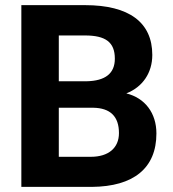

<svg xmlns="http://www.w3.org/2000/svg" viewBox="-20 -731 678 751"><path d="M339.8 0C501.5 -1.5 591.8 -72.3 591.8 -209C591.8 -289.1 546.9 -347.7 474.1 -365.7C538.1 -390.6 575.7 -446.3 575.7 -516.1C575.7 -643.6 484.9 -710.9 312.5 -710.9H63.5V0ZM344.2 -309.6C411.6 -308.6 445.3 -275.4 445.3 -210.4C445.3 -152.3 404.3 -117.7 335.4 -117.7H210V-309.6ZM210 -592.3H312.5C393.1 -592.3 429.2 -565.9 429.2 -501.5C429.2 -443.8 392.1 -414.6 318.4 -413.1H210Z"/></svg>

Font: Shabnam
Style: Bold
Weight: 700
Foundry: DejaVu fonts team - Redesigned by Saber Rastikerdar - Based on Vazir font
Version: Version 5.0.1